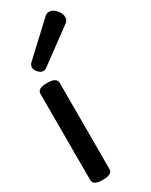

<svg xmlns="http://www.w3.org/2000/svg" viewBox="-202 -803 676 858"><g transform="rotate(-30 136.0 -373.5)"><path d="M67.9 -542.5Q77.1 -542.5 85.4 -548.8L259.3 -676.8Q272.5 -686.5 272.5 -703.1Q272.5 -719.7 259.8 -736.3Q242.7 -759.3 220.2 -759.3Q208 -759.3 198.2 -750L40.5 -603Q30.8 -593.8 30.8 -582Q30.8 -569.3 41.5 -557.1Q53.7 -542.5 67.9 -542.5ZM54.2 11.7Q104 11.7 104 -15.6V-460.9Q104 -488.3 54.2 -488.3Q4.9 -488.3 4.9 -460.9V-15.6Q4.9 11.7 54.2 11.7Z"/></g></svg>

Font: Gayathri
Style: Bold
Weight: 700
Designer: Binoy Dominic <binoy.domenic@gmail.com>
Foundry: SMC
Version: Version 1.000